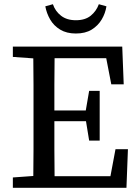

<svg xmlns="http://www.w3.org/2000/svg" viewBox="-20 -891 666 911"><path d="M41 -621V-670H560L567 -491H508L484 -615H239Q238 -552 238 -489Q238 -426 238 -367H387L403 -460H453V-224H403L388 -316H238Q238 -244 238 -180.5Q238 -117 239 -55H504L528 -183H587L580 0H41V-49L138 -56Q139 -119 139 -183Q139 -247 139 -311V-359Q139 -423 139 -486.5Q139 -550 138 -614ZM195 -861 231 -871Q242 -838 269.5 -816.5Q297 -795 340 -795Q384 -795 410.5 -816.5Q437 -838 449 -871L485 -861Q480 -828 462.5 -798.5Q445 -769 415 -750.5Q385 -732 340 -732Q296 -732 265.5 -750.5Q235 -769 218 -798.5Q201 -828 195 -861Z"/></svg>

Font: Source Serif 4 SmText
Style: Regular
Weight: 400
Designer: Frank Grießhammer
Foundry: Adobe
Version: Version 4.005;hotconv 1.1.0;makeotfexe 2.6.0